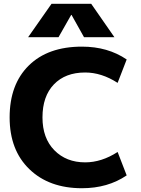

<svg xmlns="http://www.w3.org/2000/svg" viewBox="-20 -987 747 1017"><path d="M357 -908 290 -790H129L253 -967H463L586 -790H425L359 -908ZM431 -603Q326 -603 265.5 -540Q205 -477 205 -365Q205 -255 268 -191Q331 -127 431 -127Q518 -127 603 -182L651 -58Q551 10 414 10Q240 10 135.5 -91Q31 -192 31 -365Q31 -540 132.5 -640Q234 -740 414 -740Q551 -740 651 -672L603 -548Q518 -603 431 -603Z"/></svg>

Font: M PLUS 1p ExtraBold
Style: Regular
Weight: 800
Version: Version 1.062